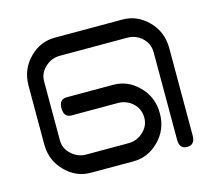

<svg xmlns="http://www.w3.org/2000/svg" viewBox="-82 -627 806 725"><g transform="rotate(-15 321.0 -264.0)"><path d="M565 0Q535 0 535 -36V-378Q535 -413 508 -437Q484 -457 453 -457H189Q158 -457 134 -436Q107 -413 107 -378V-149Q107 -115 134 -92Q158 -71 189 -71H355Q386 -71 410 -92Q437 -115 437 -149Q437 -185 410 -208Q386 -228 355 -228H174Q144 -228 144 -264Q144 -299 174 -299H355Q412 -299 453 -258Q498 -215 498 -149Q498 -85 453 -41Q411 0 355 0H189Q132 0 91 -41Q46 -85 46 -149V-378Q46 -443 91 -487Q132 -528 189 -528H453Q509 -528 551 -487Q596 -443 596 -378V-36Q596 0 565 0Z"/></g></svg>

Font: LuenTai2017
Style: Regular
Weight: 400
Designer: LuenTai
Foundry: Microsoft Corpration
Version: Version 1.00 November 27, 2016, initial release